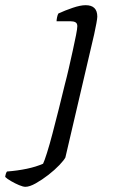

<svg xmlns="http://www.w3.org/2000/svg" viewBox="-154 -520 440 740"><path d="M-56 200Q-65 200 -80.5 193.5Q-96 187 -111.5 178Q-127 169 -134 162Q-132 147 -127 141Q-87 138 -51 130.5Q-15 123 12 111Q17 101 27 69.5Q37 38 48.5 -6Q60 -50 72.5 -99.5Q85 -149 96 -195Q103 -221 111 -256Q119 -291 126.5 -325Q134 -359 139 -384.5Q144 -410 144 -419Q144 -430 137 -434Q130 -438 119 -438H64Q64 -444 66 -453.5Q68 -463 71 -468Q97 -480 126.5 -490Q156 -500 176 -500Q221 -500 221 -456Q221 -449 217.5 -430Q214 -411 209 -388L98 87Q93 97 75 116Q57 135 32.5 154Q8 173 -16 186.5Q-40 200 -56 200Z"/></svg>

Font: Texturina Extralight
Style: Italic
Weight: 200
Italic angle: -11°
Designer: Guillermo Torres Carreño
Foundry: Omnibus-Type
Version: Version 1.002; ttfautohint (v1.8.3)